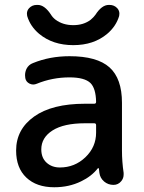

<svg xmlns="http://www.w3.org/2000/svg" viewBox="-20 -789 599 797"><path d="M46.9 -164.1Q46.9 -252 121.6 -305.2Q196.3 -358.4 333 -358.4H371.1Q378.9 -358.4 378.9 -366.2Q377.9 -421.9 355.5 -444.3Q331.1 -467.8 268.6 -467.8Q197.3 -467.8 132.8 -441.4Q117.2 -434.6 102.5 -441.9Q87.9 -449.2 85 -464.8Q84 -470.7 84 -476.6Q84 -490.2 89.8 -502.9Q98.6 -520.5 117.2 -527.3Q186.5 -555.7 268.6 -555.7Q382.8 -555.7 434.6 -509.3Q486.3 -462.9 486.3 -362.3V-164.1Q486.3 -118.2 493.2 -71.3Q493.2 -68.4 493.2 -64.5Q493.2 -48.8 483.4 -37.1Q470.7 -21.5 451.2 -21.5Q428.7 -21.5 412.1 -35.6Q395.5 -49.8 392.6 -71.3Q391.6 -80.1 390.6 -88.9Q390.6 -89.8 388.7 -90.8Q386.7 -91.8 385.7 -89.8Q359.4 -56.6 316.4 -36.1Q266.6 -11.7 205.1 -11.7Q131.8 -11.7 89.4 -51.8Q46.9 -91.8 46.9 -164.1ZM378.9 -269.5Q378.9 -277.3 371.1 -277.3H333Q245.1 -277.3 198.2 -247.6Q151.4 -217.8 151.4 -168.9Q151.4 -133.8 173.3 -113.8Q195.3 -93.8 228.5 -93.8Q290 -93.8 334.5 -136.2Q378.9 -178.7 378.9 -238.3ZM92.8 -722.7Q91.8 -728.5 91.8 -732.4Q91.8 -745.1 100.6 -754.9Q113.3 -768.6 132.8 -768.6H136.7Q165 -768.6 191.4 -728.5Q198.2 -716.8 210.9 -707Q241.2 -684.6 284.2 -684.6Q327.1 -684.6 356.4 -707Q368.2 -716.8 376 -727.5Q402.3 -768.6 431.6 -768.6H434.6Q454.1 -768.6 466.8 -754.9Q475.6 -745.1 475.6 -732.4Q475.6 -728.5 474.6 -722.7Q461.9 -679.7 424.8 -648.4Q369.1 -601.6 284.2 -601.6Q199.2 -601.6 142.6 -648.4Q105.5 -679.7 92.8 -722.7Z"/></svg>

Font: Gen Jyuu Gothic Medium
Style: Regular
Weight: 500
Designer: [Source Han Sans]
Ryoko NISHIZUKA  (kana & ideographs); Paul D. Hunt (Latin, Greek & Cyrillic); Wenlong ZHANG  (bopomofo
Version: Version 1.002.20150607